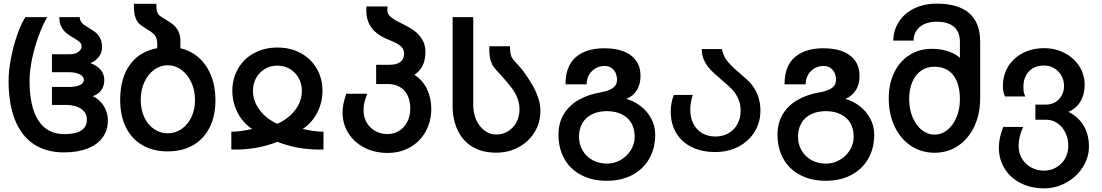

<svg xmlns="http://www.w3.org/2000/svg" viewBox="-20 -819 6040 1052"><path d="M27 -377Q27 -430.5 39.8 -497.8Q52.5 -565 73.8 -626.5Q95 -688 119 -725H238.5Q214.5 -683.5 192.2 -623.5Q170 -563.5 156 -498Q142 -432.5 142 -377Q142 -231.5 190.8 -157.8Q239.5 -84 333.5 -84Q394 -84 425 -104Q456 -124 456 -164Q456 -200.5 425.2 -222.2Q394.5 -244 341.5 -244H264.5V-342.5H355Q396 -342.5 417.8 -352.8Q439.5 -363 439.5 -381Q439.5 -400 416.8 -411.8Q394 -423.5 355 -423.5H264.5V-521.5H359Q390 -521.5 408.5 -534.2Q427 -547 427 -564.5Q427 -579 416.5 -588.5Q406 -598 383.5 -611Q359 -625.5 343.5 -637.8Q328 -650 316.5 -671.8Q305 -693.5 305 -725H417Q417.5 -710.5 424.2 -700Q431 -689.5 440.8 -682.5Q450.5 -675.5 467.5 -665.5Q490.5 -652 504.8 -640.5Q519 -629 529 -609Q539 -589 539 -558.5Q539 -531 522.2 -508.5Q505.5 -486 476 -473Q512.5 -459.5 532 -435.8Q551.5 -412 551.5 -381Q551.5 -347.5 534.8 -324.8Q518 -302 488 -292Q524 -276 547.5 -240.2Q571 -204.5 571 -159.5Q571 -105 542 -65.5Q513 -26 459 -5Q405 16 330.5 16Q233 16 165 -29.2Q97 -74.5 62 -162.5Q27 -250.5 27 -377Z M638.5 -271Q638.5 -390.5 691.5 -464Q744.5 -537.5 841.5 -555V-578.5Q841.5 -606 830.8 -622Q820 -638 792.5 -654.5Q758.5 -675 744.2 -687.5Q730 -700 721.2 -725.5Q712.5 -751 713.5 -798H836.5Q836 -770.5 840.5 -756Q845 -741.5 853.2 -734.5Q861.5 -727.5 883 -715Q916.5 -695.5 934.5 -678.5Q952.5 -661.5 960.5 -640.8Q968.5 -620 968.5 -589V-554.5Q1026 -541.5 1069.5 -502.8Q1113 -464 1136.8 -404.2Q1160.5 -344.5 1160.5 -271Q1160.5 -183.5 1128.2 -120Q1096 -56.5 1037 -23Q978 10.5 899 10.5Q820 10.5 761.2 -23Q702.5 -56.5 670.5 -120Q638.5 -183.5 638.5 -271ZM1048.5 -271Q1048.5 -324.5 1028.2 -368Q1008 -411.5 973.8 -436.5Q939.5 -461.5 899 -461.5Q858.5 -461.5 824.5 -436.8Q790.5 -412 770.8 -368.5Q751 -325 751 -271Q751 -217.5 770.8 -176Q790.5 -134.5 824.5 -111.5Q858.5 -88.5 899 -88.5Q939.5 -88.5 973.8 -111.5Q1008 -134.5 1028.2 -176.2Q1048.5 -218 1048.5 -271Z M1362 -112.5Q1330.5 -132 1305.8 -164Q1281 -196 1267 -236.5Q1253 -277 1253 -320.5Q1253 -389 1284.5 -443.2Q1316 -497.5 1372.2 -528Q1428.5 -558.5 1500 -558.5Q1571.5 -558.5 1627.8 -528Q1684 -497.5 1715.5 -443.2Q1747 -389 1747 -320.5Q1747 -277 1733 -236.5Q1719 -196 1694.2 -164Q1669.5 -132 1638.5 -112.5Q1670 -105.5 1696.8 -101.5Q1723.5 -97.5 1752.5 -97.5V0L1732 0.5Q1607 0.5 1500 -42Q1393 0.5 1268 0.5L1247.5 0V-97.5Q1276 -97.5 1303 -101.5Q1330 -105.5 1362 -112.5ZM1499.5 -140.5Q1562 -169 1598 -217Q1634 -265 1634 -321.5Q1634 -360 1616.2 -391.8Q1598.5 -423.5 1567.8 -441.5Q1537 -459.5 1500 -459.5Q1462.5 -459.5 1431.8 -441.5Q1401 -423.5 1383.5 -392Q1366 -360.5 1366 -321.5Q1366 -265.5 1402.2 -216.8Q1438.5 -168 1499.5 -140.5Z M1857 -202.5Q1857 -226 1861.8 -249.8Q1866.5 -273.5 1877 -305.5H1992.5Q1981.5 -279.5 1976.8 -258Q1972 -236.5 1972 -213.5Q1972 -177 1989 -147.5Q2006 -118 2036 -101.2Q2066 -84.5 2103.5 -84.5Q2139 -84.5 2167.5 -102.5Q2196 -120.5 2212 -152.5Q2228 -184.5 2228 -224.5Q2228 -265.5 2213.2 -295.8Q2198.5 -326 2171.2 -342.2Q2144 -358.5 2107.5 -358.5H2041V-464H2114.5Q2153.5 -464 2173.8 -479.8Q2194 -495.5 2194 -524.5Q2194 -541.5 2186 -554Q2178 -566.5 2160 -577.2Q2142 -588 2110 -601Q2047 -626 2017 -665.2Q1987 -704.5 1987 -762.5Q1987 -768.5 1988 -783.5H2103.5Q2102 -775.5 2102 -767.5Q2102 -751.5 2109.2 -739.8Q2116.5 -728 2133.5 -716.5Q2150.5 -705 2182.5 -689.5Q2221 -671 2248 -651.8Q2275 -632.5 2293 -603.5Q2311 -574.5 2311 -534Q2311 -448.5 2250.5 -409.5Q2296.5 -379 2319.8 -330.8Q2343 -282.5 2343 -222.5Q2343 -153.5 2312.2 -98.2Q2281.5 -43 2227 -12Q2172.5 19 2103.5 19Q2033.5 19 1977.2 -9.8Q1921 -38.5 1889 -89Q1857 -139.5 1857 -202.5Z M2571 -13.5Q2518 -43.5 2489 -102.5Q2460 -161.5 2460 -239.5V-725H2573V-244.5Q2573 -200 2588 -165Q2604 -128 2633.2 -105Q2662.5 -82 2699 -82Q2735.5 -82 2764.5 -100.2Q2793.5 -118.5 2810 -150Q2826.5 -181.5 2826.5 -219.5Q2826.5 -254 2814.2 -283.5Q2802 -313 2783 -338Q2764 -363 2729 -402.5L2712 -421Q2694.5 -439 2684.5 -453Q2674.5 -467 2667.8 -489.5Q2661 -512 2661 -546Q2661 -558.5 2661.5 -565.5H2774.5Q2774 -539 2777.5 -523.5Q2781 -508 2788.5 -497.5Q2796 -487 2812.5 -469.5L2829.5 -451Q2845.5 -433 2868 -399.5Q2886.5 -372 2901.2 -346.2Q2916 -320.5 2928.5 -284.2Q2941 -248 2941 -210.5Q2941 -147 2909 -94.8Q2877 -42.5 2821.8 -12.5Q2766.5 17.5 2699 17.5Q2661.5 17.5 2630.2 10Q2599 2.5 2571 -13.5Z M3040 -81.5Q3040 -145 3068.8 -193Q3097.5 -241 3149.8 -271.2Q3202 -301.5 3271.5 -313Q3315 -320.5 3338 -336.8Q3361 -353 3361 -383.5Q3361 -398 3354.8 -415Q3348.5 -432 3333 -444.8Q3317.5 -457.5 3292.5 -457.5Q3264 -457.5 3241.5 -443.8Q3219 -430 3206.5 -407Q3194 -384 3194 -357H3078.5Q3078.5 -457.5 3135.2 -506Q3192 -554.5 3290.5 -554.5Q3385 -554.5 3437.2 -515.2Q3489.5 -476 3489.5 -403Q3489.5 -359 3470.5 -326.5Q3451.5 -294 3412 -277Q3453 -266 3489.2 -238.5Q3525.5 -211 3547.8 -170.2Q3570 -129.5 3570 -81.5Q3570 -6 3537 51.2Q3504 108.5 3444 140Q3384 171.5 3304.5 171.5Q3225 171.5 3165 140.2Q3105 109 3072.5 51.8Q3040 -5.5 3040 -81.5ZM3457.5 -70.5Q3457.5 -113.5 3439 -145Q3420.5 -176.5 3386 -193.2Q3351.5 -210 3304.5 -210Q3258.5 -210 3224 -193Q3189.5 -176 3171 -144.5Q3152.5 -113 3152.5 -70.5Q3152.5 -28 3172.2 5.8Q3192 39.5 3227 58.5Q3262 77.5 3305.5 77.5Q3346 77.5 3381 57.2Q3416 37 3436.8 3Q3457.5 -31 3457.5 -70.5Z M3655 -209Q3655 -254.5 3672 -299H3775.5Q3762 -255.5 3762 -219.5Q3762 -174.5 3779.2 -140.8Q3796.5 -107 3827.8 -89Q3859 -71 3900 -71Q3939.5 -71 3971 -88.8Q4002.5 -106.5 4020.2 -138.8Q4038 -171 4038 -212Q4038 -250 4024.5 -279.2Q4011 -308.5 3989.5 -331Q3968 -353.5 3932.5 -382.5Q3895.5 -413.5 3873.8 -436.2Q3852 -459 3838.5 -487Q3825 -515 3825 -550H3935.5Q3942 -516.5 3960.5 -490.5Q3979 -464.5 4024 -425.5Q4070.5 -386.5 4087.5 -368.5Q4146.5 -304 4146.5 -213Q4146.5 -149 4114.5 -97Q4082.5 -45 4026.2 -15.5Q3970 14 3900 14Q3825 14 3769.8 -13.2Q3714.5 -40.5 3684.8 -90.8Q3655 -141 3655 -209Z M4240 -81.5Q4240 -145 4268.8 -193Q4297.5 -241 4349.8 -271.2Q4402 -301.5 4471.5 -313Q4515 -320.5 4538 -336.8Q4561 -353 4561 -383.5Q4561 -398 4554.8 -415Q4548.5 -432 4533 -444.8Q4517.5 -457.5 4492.5 -457.5Q4464 -457.5 4441.5 -443.8Q4419 -430 4406.5 -407Q4394 -384 4394 -357H4278.5Q4278.5 -457.5 4335.2 -506Q4392 -554.5 4490.5 -554.5Q4585 -554.5 4637.2 -515.2Q4689.5 -476 4689.5 -403Q4689.5 -359 4670.5 -326.5Q4651.5 -294 4612 -277Q4653 -266 4689.2 -238.5Q4725.5 -211 4747.8 -170.2Q4770 -129.5 4770 -81.5Q4770 -6 4737 51.2Q4704 108.5 4644 140Q4584 171.5 4504.5 171.5Q4425 171.5 4365 140.2Q4305 109 4272.5 51.8Q4240 -5.5 4240 -81.5ZM4657.5 -70.5Q4657.5 -113.5 4639 -145Q4620.5 -176.5 4586 -193.2Q4551.5 -210 4504.5 -210Q4458.5 -210 4424 -193Q4389.5 -176 4371 -144.5Q4352.5 -113 4352.5 -70.5Q4352.5 -28 4372.2 5.8Q4392 39.5 4427 58.5Q4462 77.5 4505.5 77.5Q4546 77.5 4581 57.2Q4616 37 4636.8 3Q4657.5 -31 4657.5 -70.5Z M4849.5 -280.5Q4849.5 -359.5 4879.2 -421.2Q4909 -483 4962.8 -517.2Q5016.5 -551.5 5085.5 -551.5Q5132 -551.5 5171.2 -539.2Q5210.5 -527 5239.5 -502.5V-588.5Q5239.5 -645.5 5206.2 -672.8Q5173 -700 5113.5 -700Q5054.5 -700 5020.5 -672Q4986.5 -644 4985.5 -596.5H4874.5Q4875.5 -655 4906 -701.2Q4936.5 -747.5 4990.2 -773.2Q5044 -799 5112.5 -799Q5230.5 -799 5290.5 -746.8Q5350.5 -694.5 5350.5 -590.5V-280.5Q5350.5 -194.5 5318.5 -126.5Q5286.5 -58.5 5229.8 -20.2Q5173 18 5100.5 18Q5028 18 4970.8 -20.2Q4913.5 -58.5 4881.5 -126.5Q4849.5 -194.5 4849.5 -280.5ZM5239.5 -275.5Q5239.5 -360.5 5203.2 -407Q5167 -453.5 5099.5 -453.5Q5058 -453.5 5026.8 -431.8Q4995.5 -410 4978.5 -369.5Q4961.5 -329 4961.5 -275.5Q4961.5 -222 4979.8 -177.5Q4998 -133 5030 -107.2Q5062 -81.5 5100.5 -81.5Q5139.5 -81.5 5171.2 -107.2Q5203 -133 5221.2 -177.5Q5239.5 -222 5239.5 -275.5Z M5453 -10Q5453 -37.5 5458.8 -64.8Q5464.5 -92 5477 -123.5H5586Q5574 -98 5567.5 -70.8Q5561 -43.5 5561 -20Q5561 19 5579.5 50Q5598 81 5630 98.5Q5662 116 5700.5 116Q5736.5 116 5767 98.5Q5797.5 81 5815.5 50.2Q5833.5 19.5 5833.5 -19Q5833.5 -59 5817.5 -92Q5801.5 -125 5773.8 -144Q5746 -163 5712.5 -163H5653V-246H5712.5Q5740 -246 5762.2 -259.2Q5784.5 -272.5 5797.2 -295.8Q5810 -319 5810 -348Q5810 -380 5795.2 -405.5Q5780.5 -431 5755.5 -445.5Q5730.5 -460 5700.5 -460Q5648.5 -460 5618 -428.2Q5587.5 -396.5 5587.5 -343Q5587.5 -324 5589.5 -314Q5591.5 -304 5598 -290.5H5486.5Q5475 -313.5 5475 -346.5Q5475 -407 5503.8 -454.2Q5532.5 -501.5 5584 -528.2Q5635.5 -555 5700.5 -555Q5762.5 -555 5813.2 -528.5Q5864 -502 5893.5 -456.2Q5923 -410.5 5923 -355Q5923 -300.5 5899.5 -262.2Q5876 -224 5834 -206Q5889 -179 5917.8 -130Q5946.5 -81 5946.5 -17Q5946.5 44 5912.8 97Q5879 150 5822.2 181.5Q5765.5 213 5700.5 213Q5629.5 213 5573 184.5Q5516.5 156 5484.8 105.2Q5453 54.5 5453 -10Z"/></svg>

Font: JuliaMono SemiBold
Style: Regular
Weight: 600
Monospace: yes
Designer: cormullion
Foundry: corm
Version: Version 0.055; ttfautohint (v1.8.4)